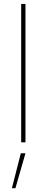

<svg xmlns="http://www.w3.org/2000/svg" viewBox="-20 -748 246 1009"><path d="M113.8 -727.5V0H91.3V-727.5ZM42.5 241.2 89.4 57.6H113.8L61 241.2Z"/></svg>

Font: Inter 17pt Thin
Style: Regular
Weight: 250
Version: Version 4.001;git-66647c0bb